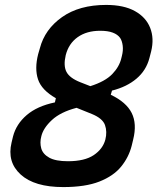

<svg xmlns="http://www.w3.org/2000/svg" viewBox="-20 -740 640 780"><path d="M411 -720Q483 -720 528 -695Q573 -670 590 -627Q607 -584 594 -531L587 -504Q574 -454 534.5 -420.5Q495 -387 435 -372L430 -355Q493 -325 515 -281Q537 -237 521 -173L515 -148Q503 -101 472 -63Q441 -25 384 -2.5Q327 20 237 20Q120 20 64 -31Q8 -82 27 -161L33 -186Q46 -236 88.5 -272.5Q131 -309 203 -324L207 -341Q149 -374 134.5 -417.5Q120 -461 135 -520L142 -544Q162 -621 232 -670.5Q302 -720 411 -720ZM306 -406 347 -390Q407 -409 436 -439Q465 -469 473 -504L475 -512Q481 -535 478.5 -554.5Q476 -574 468 -586Q458 -600 438 -607.5Q418 -615 387 -615Q332 -615 295.5 -589Q259 -563 247 -516Q237 -473 250 -448Q263 -423 306 -406ZM148 -187Q141 -161 147.5 -137.5Q154 -114 180 -99.5Q206 -85 256 -85Q324 -85 361 -110Q398 -135 408 -173Q416 -205 406.5 -232Q397 -259 353 -277L291 -302Q226 -285 191 -252.5Q156 -220 148 -187Z"/></svg>

Font: Recursive Mn Lnr St SmB
Style: Italic
Weight: 600
Italic angle: -15°
Monospace: yes
Version: Version 1.079;hotconv 1.0.112;makeotfexe 2.5.65598; ttfautoh